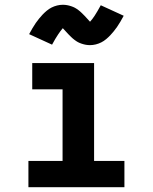

<svg xmlns="http://www.w3.org/2000/svg" viewBox="-20 -784 640 804"><path d="M99 0V-110H242V-410H115V-520H374V-110H501V0ZM357 -595Q348 -595 339.5 -596.5Q331 -598 322 -601Q313 -604 306.5 -607.5Q300 -611 292 -617Q284 -623 277.5 -629.5Q271 -636 265.5 -641.5Q260 -647 254 -654Q248 -661 243 -666Q237 -659 233 -653.5Q229 -648 223.5 -640Q218 -632 211.5 -621Q205 -610 198 -597L102 -641Q109 -654 116 -666Q123 -678 130 -688Q137 -698 144 -706.5Q151 -715 158 -722.5Q165 -730 175 -738.5Q185 -747 196 -752.5Q207 -758 219 -761Q231 -764 243 -764Q252 -764 260.5 -762.5Q269 -761 278 -758Q287 -755 293.5 -751.5Q300 -748 308 -742Q316 -736 322.5 -729.5Q329 -723 334.5 -717.5Q340 -712 346 -705Q352 -698 357 -693Q363 -700 367 -705Q371 -710 376.5 -718.5Q382 -727 388.5 -738Q395 -749 402 -762L498 -718Q491 -705 484 -693Q477 -681 470 -671Q463 -661 456 -652.5Q449 -644 442 -636.5Q435 -629 425 -620.5Q415 -612 404 -606.5Q393 -601 381 -598Q369 -595 357 -595Z"/></svg>

Font: Iosevka Custom XBdEx
Style: Regular
Weight: 800
Width: 7
Monospace: yes
Designer: Belleve Invis
Foundry: Belleve Invis
Version: Version 11.2.4; ttfautohint (v1.8.4)